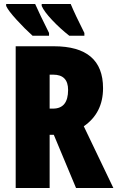

<svg xmlns="http://www.w3.org/2000/svg" viewBox="-20 -947 591 967"><path d="M499 -503Q499 -378 402 -311L551 0H363L251 -268H230V0H59V-714H251Q499 -714 499 -503ZM230 -571V-400H247Q323 -400 323 -494Q323 -571 248 -571ZM227 -781V-767H144Q106 -801 63.5 -847.5Q21 -894 11 -917V-927H157Q179 -877 227 -781ZM405 -781V-767H329Q283 -803 242.5 -846Q202 -889 190 -917V-927H336Q359 -872 405 -781Z"/></svg>

Font: Noto Sans UI CondBlack
Style: Regular
Weight: 900
Width: 3
Designer: Monotype Design Team
Foundry: Monotype Imaging Inc.
Version: Version 1.001